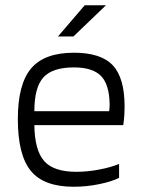

<svg xmlns="http://www.w3.org/2000/svg" viewBox="-20 -705 540 732"><path d="M434 -80V-27Q407 -13 358.5 -3Q310 7 261 7Q147 7 97.5 -53.5Q48 -114 48 -251Q48 -384 98.5 -444Q149 -504 262 -504Q365 -504 410 -456Q455 -408 455 -299Q455 -282 454 -266Q453 -250 450 -228H111Q112 -133 148 -91.5Q184 -50 271 -50Q313 -50 358 -58.5Q403 -67 434 -80ZM398 -307Q397 -383 365 -415.5Q333 -448 262 -448Q180 -448 145.5 -410Q111 -372 111 -281H396Q397 -287 397.5 -293.5Q398 -300 398 -307ZM303 -685H384L260 -566H201Z"/></svg>

Font: Blinker Light
Style: Regular
Weight: 300
Designer: Juergen Huber
Foundry: supertype
Version: Version 1.017;hotconv 1.0.117;makeotfexe 2.5.65602